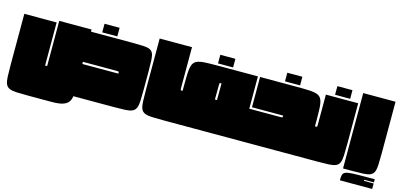

<svg xmlns="http://www.w3.org/2000/svg" viewBox="-71 -1156 3581 1722"><g transform="rotate(15 1720.0 -295.0)"><path d="M1010 -600Q1073 -600 1113 -598Q1153 -596 1175 -586.5Q1197 -577 1206.5 -555Q1216 -533 1218 -493Q1220 -453 1220 -390V-225Q1220 -158 1218 -115Q1216 -72 1205.5 -48.5Q1195 -25 1171.5 -14.5Q1148 -4 1105.5 -2Q1063 0 995 0H626Q622 32 605.5 54.5Q589 77 552.5 88.5Q516 100 449 100H235Q168 100 125 98Q82 96 58.5 85.5Q35 75 24.5 51.5Q14 28 12 -15Q10 -58 10 -125V-600H310V-200H329V-620H629V-600ZM944 -320H629V-300H964Q964 -314 961.5 -317Q959 -320 944 -320ZM728 -700H868V-620H728Z M1540 -700V-320Q1540 -305 1541.5 -302.5Q1543 -300 1550 -300V0H1462Q1395 0 1353 -2Q1311 -4 1287.5 -14.5Q1264 -25 1254 -48.5Q1244 -72 1242 -115Q1240 -158 1240 -225V-700Z M1540 -153Q1540 -164 1540 -172.5Q1540 -181 1541 -194Q1542 -207 1544 -231.5Q1546 -256 1549 -300H1560V-345Q1560 -422 1562.5 -470Q1565 -518 1576.5 -545Q1588 -572 1614.5 -583.5Q1641 -595 1689.5 -597.5Q1738 -600 1815 -600H2179V-300H2189V0H1549Q1546 -37 1543 -76.5Q1540 -116 1540 -153ZM1861 -435 1860 -300H1879L1880 -455Q1866 -455 1863.5 -452.5Q1861 -450 1861 -435ZM1803 -700H1943V-620H1803Z M2469 -300Q2484 -300 2486.5 -302.5Q2489 -305 2489 -319H2199V-600H2534Q2611 -600 2659.5 -597.5Q2708 -595 2734.5 -583.5Q2761 -572 2772.5 -545Q2784 -518 2786.5 -470Q2789 -422 2789 -345V-300H2800V0H2593Q2586 0 2579 0Q2572 0 2564 0H2188Q2185 -37 2182 -76.5Q2179 -116 2179 -153Q2179 -164 2179 -172.5Q2179 -181 2180 -194Q2181 -207 2183 -231.5Q2185 -256 2188 -300ZM2425 -700H2565V-620H2425Z M2810 -600H3110V-225Q3110 -158 3108 -115Q3106 -72 3096 -48.5Q3086 -25 3062.5 -14.5Q3039 -4 2997 -2Q2955 0 2889 0H2799Q2796 -37 2793 -76.5Q2790 -116 2790 -153Q2790 -164 2790 -172.5Q2790 -181 2791 -194Q2792 -207 2794 -231.5Q2796 -256 2799 -300H2800Q2808 -300 2809 -302.5Q2810 -305 2810 -320ZM2890 -700H3030V-620H2890Z M3130 -700H3430V-225Q3430 -158 3428 -115Q3426 -72 3416 -48.5Q3406 -25 3382.5 -14.5Q3359 -4 3317 -2Q3275 0 3208 0H3130ZM3430 20V49H3340V59H3430V110H3130Q3130 79 3134 61Q3138 43 3156.5 34Q3175 25 3218 22.5Q3261 20 3340 20Z"/></g></svg>

Font: Badeen Display
Style: Regular
Weight: 400
Version: Version 1.000; ttfautohint (v1.8.4.7-5d5b)